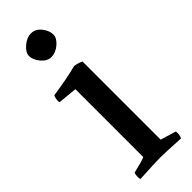

<svg xmlns="http://www.w3.org/2000/svg" viewBox="-245 -751 780 780"><g transform="rotate(-45 145.0 -361.5)"><path d="M67 -669Q67 -688 90 -708Q113 -728 138 -728Q163 -728 181 -705.5Q199 -683 199 -660Q199 -640 176.5 -620.5Q154 -601 128 -601Q105 -601 86 -623.5Q67 -646 67 -669ZM205 -499V-50L272 -30Q275 -11 267 5Q177 0 155 0Q125 0 33 5Q30 -14 35 -30Q91 -43 105 -50V-440L22 -448Q19 -468 27 -483Q110 -495 167 -510Q184 -509 205 -499Z"/></g></svg>

Font: Alike
Style: Regular
Weight: 400
Designer: Cyreal (www.cyreal.org)
Foundry: Cyreal (www.cyreal.org)
Version: Version 1.212